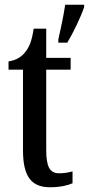

<svg xmlns="http://www.w3.org/2000/svg" viewBox="-20 -780 375 810"><path d="M226 -613V-600H264C289 -642 321 -708 335 -750V-760H255C248 -712 236 -657 226 -613ZM192 10C236 10 269 1 286 -7V-57C268 -52 251 -49 229 -49C190 -49 175 -77 175 -147V-486H278V-536H175V-659H122C114 -605 103 -581 87 -561C71 -540 49 -526 16 -521V-486H77V-146C77 -30 116 10 192 10Z"/></svg>

Font: Noto Serif Sinhala ExtraCondensed Medium
Style: Regular
Weight: 500
Width: 2
Designer: Jelle Bosma - Monotype Design Team
Foundry: Monotype Imaging Inc.
Version: Version 2.007